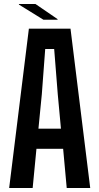

<svg xmlns="http://www.w3.org/2000/svg" viewBox="-20 -944 499 964"><path d="M26 0 125 -800H334L433 0H315L297 -197H163L144 0ZM173 -298H286L270 -471L252 -698H207L190 -471ZM75 -921V-924H158L269 -848V-845H198Z"/></svg>

Font: Big Shoulders Text
Style: Bold
Weight: 700
Designer: Patric King
Foundry: XO Type Co
Version: Version 1.000; ttfautohint (v1.8.2)